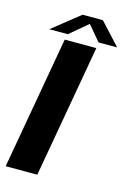

<svg xmlns="http://www.w3.org/2000/svg" viewBox="-117 -771 555 827"><g transform="rotate(15 160.0 -358.0)"><path d="M-5.5 0H135.5L240 -592.5H99ZM23 -618.5H105.5L186 -686L243 -618.5H326L236 -716H145.5Z"/></g></svg>

Font: Anybody UltraCondensed Thin SemiBold
Style: Italic
Weight: 600
Italic angle: -10°
Version: Version 1.111